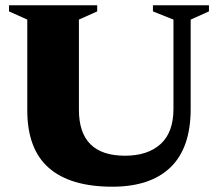

<svg xmlns="http://www.w3.org/2000/svg" viewBox="-20 -690 823 725"><path d="M635 -278.5V-616L557.5 -647V-670H769V-647L700 -616V-278.5Q700 -132 624.2 -58.5Q548.5 15 404 15Q245.5 15 164.2 -56.2Q83 -127.5 83 -273.5V-616L14 -647V-670H347V-647L278 -616V-275.5Q278 -102 452 -102Q538 -102 586.5 -146.2Q635 -190.5 635 -278.5Z"/></svg>

Font: Newsreader Text ExtraBold
Style: Regular
Weight: 800
Designer: Hugues Gentile
Foundry: Production Type
Version: Version 1.001